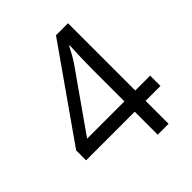

<svg xmlns="http://www.w3.org/2000/svg" viewBox="-198 -843 969 969"><g transform="rotate(-45 286.0 -359.0)"><path d="M551.8 -164.1H445.8V0H368.2V-164.1H21V-234.9L359.9 -717.8H445.8V-237.8H551.8ZM368.2 -237.8V-475.1Q368.2 -544.9 373 -632.8H369.1Q345.7 -585.9 325.2 -555.2L102.1 -237.8Z"/></g></svg>

Font: f08361285
Style: Regular
Weight: 400
Foundry: Ascender Corporation
Version: Version 1.10